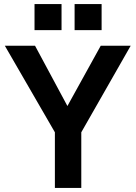

<svg xmlns="http://www.w3.org/2000/svg" viewBox="-20 -921 665 941"><path d="M249 0V-272.6L3.6 -697H151.6L310.4 -401.4L473.8 -697H620.6L378.4 -272.6V0ZM345.6 -773.4V-901H478V-773.4ZM149.2 -773.4V-901H281.6V-773.4Z"/></svg>

Font: Hanken Grotesk
Style: Regular
Weight: 400
Designer: Alfredo Marco Pradil
Foundry: Hanken Design Co.
Version: Version 3.013